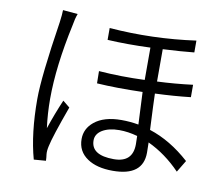

<svg xmlns="http://www.w3.org/2000/svg" viewBox="-85 -867 1170 1006"><g transform="rotate(10 500.0 -364.0)"><path d="M250 -756Q240 -730 234 -693Q185 -467 185 -293Q185 -216 195 -139Q223 -222 255 -296L292 -266Q232 -101 221 -48Q215 -22 217 -4Q218 1 219 13L220 30L156 35Q119 -98 119 -281Q119 -400 165 -697Q171 -741 171 -763ZM668 -181Q618 -195 571 -195Q516 -195 481 -174Q447 -153 447 -119Q447 -40 568 -40Q669 -40 669 -137ZM428 -713Q658 -695 887 -727V-664Q820 -657 721 -652V-480Q815 -484 910 -496V-430Q823 -420 721 -416Q722 -370 729 -224Q841 -188 943 -96L905 -33Q827 -114 733 -158L734 -104Q734 21 573 21Q488 21 438 -13Q384 -49 384 -115Q384 -170 429 -207Q480 -249 573 -249Q619 -249 664 -241Q659 -332 656 -413Q517 -409 413 -416L412 -481Q531 -472 656 -477V-649Q535 -644 428 -650Z"/></g></svg>

Font: Source Han Sans CN Normal
Style: Regular
Weight: 350
Designer: Ryoko NISHIZUKA 西塚涼子 (kana, bopomofo & ideographs); Paul D. Hunt (Latin, Greek & Cyrillic); Sandoll Communications 산돌커뮤니
Foundry: Adobe
Version: Version 2.004;hotconv 1.0.118;makeotfexe 2.5.65603